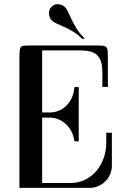

<svg xmlns="http://www.w3.org/2000/svg" viewBox="-20 -916 614 936"><path d="M185.5 -670.4V-367.7H223.6Q244.1 -367.7 264.4 -375.5Q284.7 -383.3 301.3 -398.7Q317.9 -414.1 329.1 -437.3Q340.3 -460.4 342.8 -491.7H363.8V-227.1H342.8Q338.9 -255.9 327.1 -277.3Q315.4 -298.8 298.8 -313.2Q282.2 -327.6 262.7 -335Q243.2 -342.3 223.6 -342.8H185.5V-23.9H322.8Q363.3 -23.9 395.8 -40.3Q428.2 -56.6 450.9 -83.7Q473.6 -110.8 485.8 -146.5Q498 -182.1 498 -220.2V-269H525.4V-108.4Q525.4 -85.9 516.8 -66.2Q508.3 -46.4 493.4 -31.7Q478.5 -17.1 458.5 -8.5Q438.5 0 416 0H74.7V-630.9Q74.7 -654.8 75.7 -667.7Q76.7 -680.7 81.8 -686.5Q86.9 -692.4 98.4 -693.4Q109.9 -694.3 130.9 -694.3H448.7Q470.7 -694.3 482.2 -692.9Q493.7 -691.4 499 -685.1Q504.4 -678.7 505.1 -666Q505.9 -653.3 505.9 -630.9V-492.2H479V-561.5Q479 -592.3 473.1 -613Q467.3 -633.8 454.1 -646.7Q440.9 -659.7 419.7 -665Q398.4 -670.4 367.7 -670.4ZM264.6 -895.5Q285.2 -893.1 295.4 -882.3Q306.2 -871.6 313.7 -854.5Q321.3 -837.4 331.3 -816.4Q341.3 -795.4 356 -772.5Q370.6 -749.5 395 -727.1H379.9Q357.9 -749 335.9 -762.2Q314 -775.4 294.2 -784.4Q274.4 -793.5 257.8 -800.5Q241.2 -807.6 231 -817.9Q225.6 -823.7 222.4 -832Q219.2 -840.3 218.8 -849.4Q218.3 -858.4 221.2 -867.2Q224.1 -876 231 -882.8Q244.1 -897 264.6 -895.5Z"/></svg>

Font: Unique
Style: Regular
Weight: 400
Designer: Anna Pocius (aka Artmaker)
Foundry: Anna Pocius
Version: Version 1.000 2013 initial release